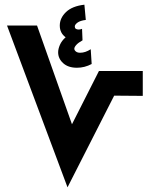

<svg xmlns="http://www.w3.org/2000/svg" viewBox="-20 -799 649 819"><path d="M589 -496V-390L467 -391L268 0L10 -690H138L287 -269L402 -496ZM371 -526Q341 -510 308 -510Q271 -510 249.5 -529.5Q228 -549 228 -576Q228 -590 235.5 -607.5Q243 -625 260 -640Q235 -658 235 -690Q235 -722 261.5 -747.5Q288 -773 340 -779L346 -714Q322 -711 310.5 -702.5Q299 -694 299 -686Q299 -673 316 -673Q322 -673 330 -676L332 -627Q314 -617 305.5 -607.5Q297 -598 297 -591Q297 -585 303.5 -579.5Q310 -574 322 -574Q344 -574 367 -589Z"/></svg>

Font: Noto Sans Arabic Cond
Style: Bold
Weight: 700
Width: 3
Designer: Nadine Chahine
Foundry: Monotype Imaging Inc.
Version: Version 1.001